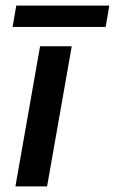

<svg xmlns="http://www.w3.org/2000/svg" viewBox="-20 -665 410 685"><path d="M123 -500H236L148 0H35ZM38 -645H370L357 -569H25Z"/></svg>

Font: Sarabun SemiBold
Style: Italic
Weight: 600
Italic angle: -10°
Designer: Suppakit Chalermlarp | Katatrad Co.,Ltd.
Foundry: Cadson Demak Co.,Ltd.
Version: Version 1.000; ttfautohint (v1.6)